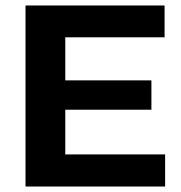

<svg xmlns="http://www.w3.org/2000/svg" viewBox="-20 -680 661 700"><path d="M73 0V-660H218V0ZM173 0V-117H582V0ZM173 -280V-387H532V-280ZM173 -544V-660H580V-544Z"/></svg>

Font: Bricolage Grotesque 96pt ExtraBold
Style: Bold
Weight: 700
Version: Version 1.001;gftools[0.9.33.dev8+g029e19f]